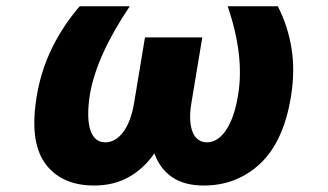

<svg xmlns="http://www.w3.org/2000/svg" viewBox="-20 -565 1017 595"><path d="M94.1 -268.5Q107.2 -346.6 141 -415.7Q174.7 -484.7 226.9 -545.5H382.1Q278.8 -392 258.5 -271.7Q253.2 -237.6 253.4 -210.2Q253.6 -182.9 259.4 -163.7Q265.3 -144.5 277 -134.2Q288.7 -123.9 306.5 -123.9Q321.7 -123.9 335.8 -131.9Q349.8 -139.9 361.5 -155.4Q373.2 -170.8 381.9 -193.5Q390.6 -216.3 395.6 -246.1L429.3 -449.2H606.9L573.2 -246.1Q568.2 -216.3 569.4 -193.5Q570.7 -170.8 577.1 -155.4Q583.5 -139.9 594.8 -131.9Q606.2 -123.9 621.4 -123.9Q638.8 -123.9 654.1 -134.2Q669.4 -144.5 681.8 -163.7Q694.2 -182.9 703.5 -210.2Q712.7 -237.6 718 -271.7Q737.9 -391.7 685.7 -545.5H840.9Q872.2 -484.7 883.3 -415.7Q894.5 -346.6 882.1 -268.5Q859.7 -127.5 787.3 -58.9Q714.5 9.9 611.5 9.9Q550.8 9.9 513 -16.3Q475.1 -42.6 458.5 -89.8Q425.8 -42.6 379.3 -16.3Q332.7 9.9 272 9.9Q169.4 9.9 119.7 -58.9Q70.3 -127.5 94.1 -268.5Z"/></svg>

Font: Inter P Extra Bold
Style: Italic
Weight: 800
Italic angle: 9.39999°
Designer: Rasmus Andersson
Foundry: rsms
Version: Version 3.018;git-588b23468